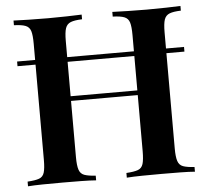

<svg xmlns="http://www.w3.org/2000/svg" viewBox="-51 -763 888 817"><g transform="rotate(-5 393.0 -354.0)"><path d="M458 0V-20Q491 -22 507.5 -28Q524 -34 529.5 -52Q535 -70 535 -106V-602Q535 -639 529.5 -656.5Q524 -674 507.5 -680.5Q491 -687 458 -688V-708Q485 -707 525 -706Q565 -705 605 -705Q649 -705 687.5 -706Q726 -707 749 -708V-688Q717 -687 700.5 -680.5Q684 -674 678 -656.5Q672 -639 672 -602V-106Q672 -70 678 -52Q684 -34 700.5 -28Q717 -22 749 -20V0Q726 -2 687.5 -2.5Q649 -3 605 -3Q565 -3 525 -2.5Q485 -2 458 0ZM36 0V-20Q69 -22 85.5 -28Q102 -34 107.5 -52Q113 -70 113 -106V-602Q113 -639 107.5 -656.5Q102 -674 85.5 -680.5Q69 -687 36 -688V-708Q61 -707 100 -706Q139 -705 184 -705Q224 -705 263 -706Q302 -707 327 -708V-688Q295 -687 278.5 -680.5Q262 -674 256 -656.5Q250 -639 250 -602V-106Q250 -70 256 -52Q262 -34 278.5 -28Q295 -22 327 -20V0Q302 -2 263 -2.5Q224 -3 184 -3Q139 -3 100 -2.5Q61 -2 36 0ZM195 -346V-366H590V-346ZM749 -533V-513H36V-533Z"/></g></svg>

Font: Playfair Display SemiBold
Style: Regular
Weight: 600
Designer: Claus Eggers Sørensen
Foundry: Claus Eggers Sørensen
Version: Version 1.203